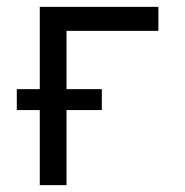

<svg xmlns="http://www.w3.org/2000/svg" viewBox="-20 -540 540 560"><path d="M96 0V-219H29V-280H96V-520H442V-450H174V-280H277V-219H174V0Z"/></svg>

Font: HulyMono
Style: Regular
Weight: 400
Monospace: yes
Designer: Belleve Invis
Foundry: Belleve Invis
Version: Version 33.2.5; ttfautohint (v1.8.4)